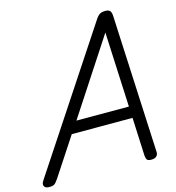

<svg xmlns="http://www.w3.org/2000/svg" viewBox="-196 -1158 1187 1294"><g transform="rotate(-15 397.5 -510.5)"><path d="M-14 14Q-40 14 -48 -1.5Q-56 -17 -41 -39L590 -995Q605 -1018 619.5 -1026.5Q634 -1035 659 -1035Q678 -1035 689 -1025.5Q700 -1016 701 -984L746 -31Q748 -11 736.5 1.5Q725 14 699 14Q677 14 670 5.5Q663 -3 661 -23L649 -291H225L51 -26Q33 0 22.5 7Q12 14 -14 14ZM279 -371H645L621 -894Z"/></g></svg>

Font: Playwrite CO
Style: Regular
Weight: 400
Designer: Veronika Burian, José Scaglione
Foundry: TypeTogether
Version: Version 1.000